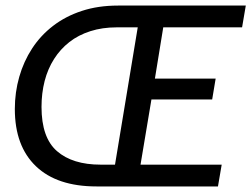

<svg xmlns="http://www.w3.org/2000/svg" viewBox="-20 -670 903 690"><path d="M326.7 0Q185 0 109.2 -72.5Q33.3 -145 33.3 -278.3Q33.3 -338.3 49.2 -393.8Q65 -449.2 95.4 -495.8Q125.8 -542.5 170.8 -577.1Q215.8 -611.7 274.2 -630.8Q332.5 -650 404.2 -650H863.3L850 -571.7H566.7L536.7 -387.5H755L742.5 -312.5H524.2L485 -78.3H776.7L763.3 0ZM341.7 -78.3H393.3L475 -571.7H399.2Q347.5 -571.7 304.6 -557.9Q261.7 -544.2 229.2 -518.8Q196.7 -493.3 174.2 -457.9Q151.7 -422.5 140.4 -378.8Q129.2 -335 129.2 -285.8Q129.2 -175 185 -126.7Q240.8 -78.3 341.7 -78.3Z"/></svg>

Font: Familjen Grotesk
Style: Italic
Weight: 400
Italic angle: -9.46201°
Designer: Anders Wikstroem, Jonas Baeckman, Matilda Gysing, Kristian Moeller
Foundry: Familjen STHLM AB
Version: Version 2.000